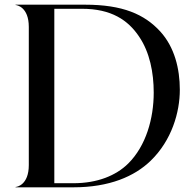

<svg xmlns="http://www.w3.org/2000/svg" viewBox="-20 -800 820 820"><path d="M46.5 0H293.5C447 0 554.5 -46.5 623.5 -113.5C713.5 -200.5 748 -320.5 748 -416.5C748 -506.5 725.5 -598.5 664.5 -665.5C597 -739 504.5 -780 343 -780H46.5V-778.5C51.5 -778.5 103 -770.5 103 -685V-95C103 -9.5 51.5 -1.5 46.5 -1.5ZM212 -17.5V-762.5H330C455 -762.5 527 -714.5 574.5 -643C619.5 -576.5 636.5 -490 636.5 -404.5C636.5 -293.5 603.5 -177 527.5 -101.5C475.5 -50 395.5 -17.5 293.5 -17.5Z"/></svg>

Font: Beautique Display Thin
Style: Bold
Weight: 500
Designer: Nhat-Quang Ngo
Version: Version 1.100;Glyphs 3.2.3 (3260)